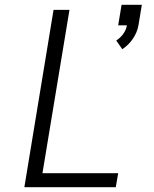

<svg xmlns="http://www.w3.org/2000/svg" viewBox="-20 -776 640 796"><path d="M487 -572 462 -608Q479 -619 491 -635.5Q503 -652 506 -671H470L484 -756H568L554 -671Q549 -642 531 -615.5Q513 -589 487 -572ZM81 0 202 -735H268L156 -58H470L460 0Z"/></svg>

Font: Iosevka SS04 Lt Ex Obl
Style: Regular
Weight: 300
Width: 7
Italic angle: -9°
Monospace: yes
Designer: Belleve Invis
Foundry: Belleve Invis
Version: Version 19.0.0; ttfautohint (v1.8.4)